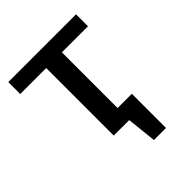

<svg xmlns="http://www.w3.org/2000/svg" viewBox="-229 -799 1124 1124"><g transform="rotate(-45 333.5 -236.5)"><path d="M346 0V-98H491L430 0ZM391 185 361 -98H491V185ZM243 0V-658H373V0ZM28 -559V-658H589V-559Z"/></g></svg>

Font: Ysabeau
Style: Bold
Weight: 700
Designer: Christian Thalmann (Catharsis Fonts)
Version: Version 2.000;gftools[0.9.27.dev2+g8671c4b]